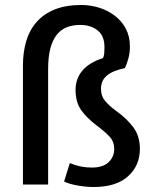

<svg xmlns="http://www.w3.org/2000/svg" viewBox="-20 -740 624 770"><path d="M72 0V-477Q72 -530 85 -574.5Q98 -619 126.5 -651.5Q155 -684 199.5 -702Q244 -720 306 -720Q343 -720 378 -709Q413 -698 440.5 -677Q468 -656 484.5 -625Q501 -594 501 -554Q501 -528 495 -506Q489 -484 481 -467Q430 -456 407.5 -436Q385 -416 385 -384Q385 -354 403 -333.5Q421 -313 446 -295Q487 -266 514 -230.5Q541 -195 541 -143Q541 -76 493.5 -33Q446 10 355 10Q326 10 291.5 4Q257 -2 237 -12L260 -86Q302 -68 348 -68Q393 -68 415.5 -89.5Q438 -111 438 -143Q438 -172 419.5 -192Q401 -212 366 -238Q328 -267 305.5 -298.5Q283 -330 283 -380Q283 -425 311 -457.5Q339 -490 393 -507Q397 -515 398 -525.5Q399 -536 399 -551Q399 -596 371.5 -618Q344 -640 302 -640Q272 -640 248.5 -631Q225 -622 208 -601Q191 -580 182 -546Q173 -512 173 -463V0Z"/></svg>

Font: Mukta Mahee Medium
Style: Regular
Weight: 500
Designer: Shuchita Grover, Noopur Datye, Girish Dalvi, Yashodeep Gholap
Foundry: Ek Type
Version: Version 2.538;PS 1.000;hotconv 16.6.51;makeotf.lib2.5.65220;